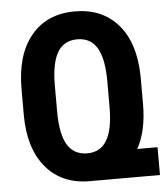

<svg xmlns="http://www.w3.org/2000/svg" viewBox="-52 -768 709 823"><g transform="rotate(-5 302.0 -356.0)"><path d="M413.1 -410.6Q413.1 -507.8 385.3 -554.2Q357.4 -600.6 300.3 -600.6Q243.2 -600.6 215.8 -555.4Q188.5 -510.3 187.5 -418V-300.3Q187.5 -202.6 215.6 -156.2Q243.7 -109.9 301.3 -109.9Q357.4 -109.9 385 -156Q412.6 -202.1 413.1 -296.9ZM557.1 -300.3Q557.1 -184.1 515.6 -109.9H603V9.8H301.3Q180.7 9.8 112.3 -72.3Q43.9 -154.3 43.9 -298.3V-409.7Q43.9 -556.2 111.8 -638.4Q179.7 -720.7 300.3 -720.7Q418 -720.7 486.3 -641.6Q554.7 -562.5 557.1 -419.4Z"/></g></svg>

Font: MAUL Condensed Bold
Style: Condensed Bold
Weight: 700
Designer: MAUL
Version: Version 1.0; 2020; ttfautohint (v1.8.3)